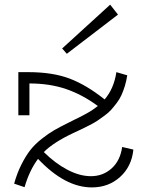

<svg xmlns="http://www.w3.org/2000/svg" viewBox="-20 -794 625 828"><path d="M488.8 -731 268.1 -562 248 -585 455.1 -773.9ZM506.8 -160.2 555.2 -148.9Q547.9 -76.2 498 -31Q448.2 14.2 376 14.2Q260.3 14.2 144 -108.9Q106.9 -59.1 85.9 13.2L41 -2Q53.7 -47.9 72.8 -85.4Q91.8 -123 111.8 -148.2Q131.8 -173.3 160.9 -196Q189.9 -218.8 213.6 -232.4Q237.3 -246.1 272 -263.2Q279.3 -267.1 299.3 -276.9Q319.3 -286.6 328.9 -291.5Q338.4 -296.4 353.5 -304.7Q368.7 -313 380.1 -320.8Q391.6 -328.6 401.9 -336.9Q335 -386.2 264.4 -410.2Q193.8 -434.1 106.9 -434.1V-296.9H59.1V-482.9H102.1Q206.5 -482.9 279.8 -455.3Q353 -427.7 431.2 -365.2Q471.2 -411.6 481.9 -482.9L528.8 -469.2Q524.9 -444.3 518.1 -422.1Q511.2 -399.9 503.2 -382.6Q495.1 -365.2 482.2 -348.4Q469.2 -331.5 458.7 -319.8Q448.2 -308.1 430.2 -294.9Q412.1 -281.7 400.4 -273.7Q388.7 -265.6 366.7 -254.4Q344.7 -243.2 332.5 -237.3Q320.3 -231.4 295.9 -220.2Q210.9 -180.2 168.9 -138.2Q218.3 -89.4 271 -61.8Q323.7 -34.2 372.1 -34.2Q423.8 -34.2 461.2 -67.6Q498.5 -101.1 506.8 -160.2Z"/></svg>

Font: BioRhyme Light
Style: Regular
Weight: 300
Designer: Aoife Mooney
Foundry: Aoife Mooney Type
Version: Version 1.500;PS 001.500;hotconv 1.0.88;makeotf.lib2.5.64775